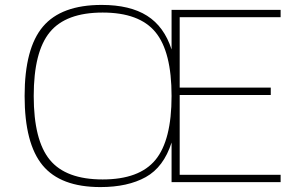

<svg xmlns="http://www.w3.org/2000/svg" viewBox="-20 -740 1230 780"><path d="M1120 -670H710V-384H1080V-354H710V-30H1120V0H677V-161Q645 -61 572 -20.5Q499 20 388 20Q226 20 153 -68.5Q80 -157 80 -350Q80 -544 154.5 -632Q229 -720 393 -720Q508 -720 577.5 -676Q647 -632 677 -539V-700H1120ZM611.5 -609.5Q546 -689 397 -689Q248 -689 182.5 -609.5Q117 -530 117 -350Q117 -170 182.5 -90.5Q248 -11 397 -11Q546 -11 611.5 -90.5Q677 -170 677 -350Q677 -530 611.5 -609.5Z"/></svg>

Font: Fivo Sans Thin
Style: Regular
Weight: 250
Foundry: Alexander Slobzheninov
Version: 1.0